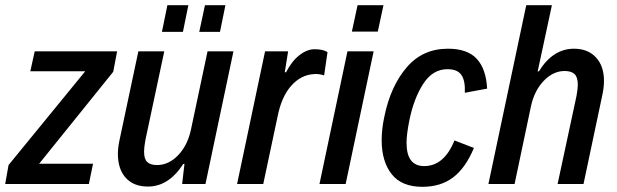

<svg xmlns="http://www.w3.org/2000/svg" viewBox="-46 -710 2381 741"><path d="M391 -433 105 -78H313L297 0H-26L-13 -73L283 -435H71L88 -512H406Z M747 0H657L666 -78L661 -77Q605 10 525 10Q470 10 439.5 -23.5Q409 -57 409 -116Q409 -140 415 -168L488 -512H588L515 -169Q510 -141 510 -125Q510 -96 522.5 -84.5Q535 -73 560 -73Q605 -73 641.5 -111Q678 -149 691 -210L755 -512H855ZM600 -690H681L660 -587H579ZM745 -690H824L803 -587H723Z M977 -512H1066L1053 -431H1058Q1080 -474 1109.5 -497Q1139 -520 1168 -520Q1200 -520 1218 -509L1205 -419Q1183 -426 1165 -424Q1115 -421 1077.5 -378.5Q1040 -336 1025 -259L970 0H869Z M1334 -690H1434L1412 -588H1312ZM1295 -512H1396L1288 0H1187Z M1427 -169Q1427 -213 1438 -263Q1462 -378 1523.5 -450Q1585 -522 1683 -522Q1758 -522 1794 -483Q1830 -444 1834 -368L1748 -352Q1750 -399 1734.5 -421Q1719 -443 1681 -443Q1624 -443 1587.5 -386.5Q1551 -330 1534 -246Q1523 -191 1523 -159Q1523 -69 1591 -69Q1668 -69 1708 -168L1783 -139Q1751 -62 1703 -25.5Q1655 11 1584 11Q1504 11 1465.5 -38Q1427 -87 1427 -169Z M1985 -690H2084L2029 -434L2034 -435Q2088 -522 2169 -522Q2223 -522 2254 -488.5Q2285 -455 2285 -398Q2285 -374 2279 -345L2206 0H2106L2179 -340Q2184 -368 2184 -383Q2184 -412 2171.5 -424Q2159 -436 2133 -436Q2089 -436 2052.5 -398Q2016 -360 2003 -299L1940 0H1839Z"/></svg>

Font: Decalotype Medium Italic
Style: Regular
Weight: 500
Italic angle: -12°
Designer: Alfredo Marco Pradil
Foundry: Alfredo Marco Pradil
Version: Version 1.0